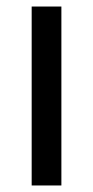

<svg xmlns="http://www.w3.org/2000/svg" viewBox="-20 -568 286 588"><path d="M168 -548V0H77V-548Z"/></svg>

Font: MSTAGE
Style: Regular
Weight: 400
Designer: Ninad Kale (Devanagari), Jonny Pinhorn (Latin)
Foundry: Indian Type Foundry
Version: 4.004